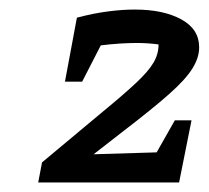

<svg xmlns="http://www.w3.org/2000/svg" viewBox="-20 -756 437 402"><path d="M60 -374 68 -416 195 -522Q240 -559 265.5 -583Q291 -607 301.5 -625Q312 -643 312 -663Q289 -666 267 -666Q231 -666 191 -661L152 -585H116L141 -719Q175 -728 205.5 -732Q236 -736 262 -736Q322 -736 359.5 -715.5Q397 -695 397 -657Q397 -635 382.5 -612Q368 -589 333.5 -558.5Q299 -528 239 -482L176 -433L308 -437L346 -504H381L355 -374Z"/></svg>

Font: Piazzolla SemiBold
Style: Italic
Weight: 600
Italic angle: -11.3°
Designer: Juan Pablo del Peral
Foundry: Huerta Tipografica
Version: Version 1.330